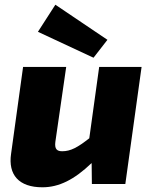

<svg xmlns="http://www.w3.org/2000/svg" viewBox="-20 -781 646 815"><path d="M436 -612 215 -761 141 -646 377 -536ZM401 -497 359 -194C309 -155 280 -139 244 -139C222 -139 211 -148 215 -179L261 -497H78L27 -128C14 -39 60 14 160 14C230 14 295 -18 369 -89L370 0H512L581 -497Z"/></svg>

Font: Exo 2 Extra Bold
Style: Italic
Weight: 800
Italic angle: -8°
Designer: Natanael Gama
Version: Version 1.001;PS 001.001;hotconv 1.0.88;makeotf.lib2.5.64775